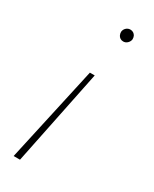

<svg xmlns="http://www.w3.org/2000/svg" viewBox="-176 -514 609 757"><g transform="rotate(30 129.0 -136.0)"><path d="M148 -240 59 195H30L126 -240ZM180 -467Q188 -467 194 -463Q200 -459 203 -453Q206 -447 206 -438Q205 -428 197 -420Q189 -412 178 -412Q170 -412 164 -416Q158 -420 155 -426.5Q152 -433 152 -441Q153 -452 161 -459.5Q169 -467 180 -467Z"/></g></svg>

Font: Ysabeau Office Thin
Style: Italic
Weight: 250
Italic angle: -12°
Designer: Christian Thalmann (Catharsis Fonts)
Version: Version 2.001;gftools[0.9.30]; featfreeze: tnum,lnum,ss02